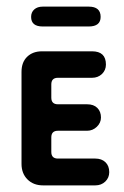

<svg xmlns="http://www.w3.org/2000/svg" viewBox="-20 -560 375 580"><path d="M110 0Q81 0 63 -18Q45 -36 45 -65V-343Q45 -372 62 -388.5Q79 -405 107 -405H258Q300 -405 300 -365Q300 -348 288 -336.5Q276 -325 258 -325H155Q135 -325 135 -305V-265Q135 -245 155 -245H243Q263 -245 274 -234Q285 -223 285 -205Q285 -189 272.5 -177Q260 -165 243 -165H155Q135 -165 135 -145V-101Q135 -81 155 -81H268Q287 -81 298.5 -70Q310 -59 310 -40Q310 -23 298 -11.5Q286 0 268 0ZM109 -480Q74 -480 74 -509Q74 -523 83.5 -531.5Q93 -540 109 -540H248Q284 -540 284 -509Q284 -480 248 -480Z"/></svg>

Font: Dongle
Style: Bold
Weight: 700
Designer: Yanghee Ryu
Foundry: Yanghee Ryu
Version: Version 2.000